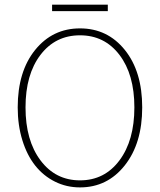

<svg xmlns="http://www.w3.org/2000/svg" viewBox="-20 -794 688 826"><path d="M324.2 12.2Q266.1 12.2 216.6 -12.5Q167 -37.1 131.6 -81.5Q96.2 -126 76.2 -190.7Q56.2 -255.4 56.2 -332Q56.2 -486.3 131.1 -579.1Q206.1 -671.9 324.2 -671.9Q442.4 -671.9 517.1 -579.1Q591.8 -486.3 591.8 -332Q591.8 -177.2 516.8 -82.5Q441.9 12.2 324.2 12.2ZM558.1 -332Q558.1 -473.6 493.9 -557.9Q429.7 -642.1 324.2 -642.1Q218.3 -642.1 154.1 -557.9Q89.8 -473.6 89.8 -332Q89.8 -189.9 154.3 -104Q218.8 -18.1 324.2 -18.1Q429.7 -18.1 493.9 -104Q558.1 -189.9 558.1 -332ZM204.1 -746.1V-773.9H443.8V-746.1Z"/></svg>

Font: Source Sans 3 ExtraLight
Style: Regular
Weight: 200
Designer: Paul D. Hunt
Foundry: Adobe
Version: Version 3.052;hotconv 1.1.0;makeotfexe 2.6.0